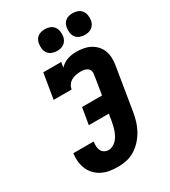

<svg xmlns="http://www.w3.org/2000/svg" viewBox="-230 -1075 1060 1196"><g transform="rotate(-30 300.0 -477.5)"><path d="M259 8Q229 8 200.5 3.5Q172 -1 146.5 -13.5Q121 -26 101.5 -46Q82 -66 71 -91.5Q60 -117 57 -146.5Q54 -176 58 -205H204Q202 -189 202.5 -172.5Q203 -156 209.5 -142Q216 -128 229.5 -120Q243 -112 259 -112Q275 -112 290 -119.5Q305 -127 316.5 -139.5Q328 -152 336 -167Q344 -182 349.5 -197.5Q355 -213 358.5 -228.5Q362 -244 365 -260L373 -308H229L249 -427H393L415 -565Q418 -578 414 -590.5Q410 -603 400 -610.5Q390 -618 377.5 -620.5Q365 -623 351 -623Q335 -623 318 -620Q301 -617 285.5 -608.5Q270 -600 260 -585.5Q250 -571 247 -554H118L148 -735H277L271 -698Q283 -710 297.5 -719.5Q312 -729 327.5 -734Q343 -739 359 -741Q375 -743 391 -743Q417 -743 442.5 -738Q468 -733 490 -721Q512 -709 528.5 -690.5Q545 -672 553.5 -648.5Q562 -625 563 -598.5Q564 -572 559 -545L509 -240Q504 -209 495 -179Q486 -149 470 -120Q454 -91 431.5 -66Q409 -41 381 -23.5Q353 -6 321.5 1Q290 8 259 8ZM490 -807Q472 -807 454.5 -813.5Q437 -820 426.5 -834Q416 -848 413.5 -866.5Q411 -885 414 -904Q416 -917 422.5 -929Q429 -941 440 -949Q451 -957 464 -960Q477 -963 490 -963Q509 -963 526 -956.5Q543 -950 553.5 -936Q564 -922 567 -903.5Q570 -885 567 -866Q565 -853 558 -841Q551 -829 540 -821Q529 -813 516 -810Q503 -807 490 -807ZM290 -807Q272 -807 254.5 -813.5Q237 -820 226.5 -834Q216 -848 213.5 -866.5Q211 -885 214 -904Q216 -917 222.5 -929Q229 -941 240 -949Q251 -957 264 -960Q277 -963 290 -963Q309 -963 326 -956.5Q343 -950 353.5 -936Q364 -922 367 -903.5Q370 -885 367 -866Q365 -853 358 -841Q351 -829 340 -821Q329 -813 316 -810Q303 -807 290 -807Z"/></g></svg>

Font: Iosevka Curly Slab HvEx
Style: Italic
Weight: 900
Width: 7
Italic angle: -9°
Monospace: yes
Designer: Belleve Invis
Foundry: Belleve Invis
Version: Version 11.1.0; ttfautohint (v1.8.3)